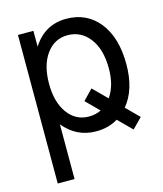

<svg xmlns="http://www.w3.org/2000/svg" viewBox="-113 -623 788 926"><g transform="rotate(-15 281.0 -160.5)"><path d="M466.8 -51.8 529.8 11.2 481 61 414.1 -5.9Q368.2 22.9 305.2 22.9Q208 22.9 144 -55.2V217.8H60.1V-523.9H137.2V-444.8Q196.8 -539.1 304.2 -539.1Q407.2 -539.1 468.3 -461.9Q528.8 -385.3 528.8 -252.9Q528.8 -125.5 466.8 -51.8ZM403.8 -115.2Q441.9 -169.9 441.9 -254.9Q441.9 -349.6 400.4 -404.8Q358.4 -460.9 290 -460.9Q224.6 -460.9 184.1 -405.3Q144 -350.1 144 -257.8Q144 -165.5 184.1 -110.4Q224.1 -55.2 290 -55.2Q323.7 -55.2 351.1 -68.8L287.1 -132.8L335.9 -183.1Z"/></g></svg>

Font: Miedinger*
Style: Book
Weight: 400
Version: Version 001.000